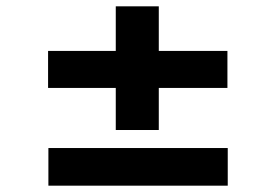

<svg xmlns="http://www.w3.org/2000/svg" viewBox="-20 -582 872 607"><path d="M132 -304V-421H699V-304ZM133 5V-114H700V5ZM346 -171V-562H482V-171Z"/></svg>

Font: Lexend Zetta SemiBold
Style: Regular
Weight: 600
Designer: Bonnie Shaver-Troup, Thomas Jockin
Foundry: Lexend
Version: Version 1.007